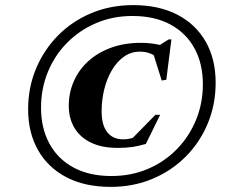

<svg xmlns="http://www.w3.org/2000/svg" viewBox="-20 -718 885 751"><path d="M462.5 -173Q479.5 -173 494.2 -177.2Q509 -181.5 528 -191L487 -166L588 -269H606.5L550.5 -155Q523 -147 498.5 -143.2Q474 -139.5 440.5 -139.5Q379 -139.5 336.2 -160Q293.5 -180.5 271.2 -217.8Q249 -255 249 -304.5Q249 -354 268 -398.5Q287 -443 323.5 -477Q360 -511 412.8 -530.8Q465.5 -550.5 533 -550.5Q555.5 -550.5 576.8 -547.5Q598 -544.5 621.5 -538.5L588.5 -531.5L640 -564H650.5L630.5 -406L612.5 -403L576.5 -518L598.5 -488Q585 -502.5 566.8 -509.2Q548.5 -516 527 -516Q492.5 -516 465 -496.5Q437.5 -477 417.8 -443.8Q398 -410.5 387.8 -368.8Q377.5 -327 377.5 -282.5Q377.5 -228.5 399.5 -200.8Q421.5 -173 462.5 -173ZM415.5 -29.5Q493 -29.5 558.2 -57.2Q623.5 -85 671.8 -134.5Q720 -184 746.8 -249Q773.5 -314 773.5 -388.5Q773.5 -468.5 741 -528.5Q708.5 -588.5 646.8 -622Q585 -655.5 498 -655.5Q421 -655.5 355.8 -627.5Q290.5 -599.5 242 -550.2Q193.5 -501 167 -436Q140.5 -371 140.5 -296.5Q140.5 -217 173 -156.8Q205.5 -96.5 267.2 -63Q329 -29.5 415.5 -29.5ZM501 -698Q601.5 -698 673.8 -660.5Q746 -623 784.8 -554.8Q823.5 -486.5 823.5 -394.5Q823.5 -309.5 793 -235.8Q762.5 -162 707 -106Q651.5 -50 576.5 -18.5Q501.5 13 413 13Q312.5 13 240.2 -24.5Q168 -62 129 -130.5Q90 -199 90 -290.5Q90 -375.5 120.8 -449.2Q151.5 -523 206.8 -579Q262 -635 337 -666.5Q412 -698 501 -698Z"/></svg>

Font: Newsreader 36pt
Style: Bold Italic
Weight: 700
Italic angle: -17°
Designer: Hugues Gentile
Foundry: Production Type
Version: Version 1.003